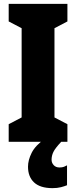

<svg xmlns="http://www.w3.org/2000/svg" viewBox="-20 -734 394 994"><path d="M329 0H25V-91L92 -126V-588L25 -623V-714H329V-623L262 -588V-126L329 -91ZM247 93Q247 109 258 121Q269 133 288 133Q302 133 311 129.5Q320 126 327 122V225Q315 230 296 235Q277 240 252 240Q188 240 156.5 210.5Q125 181 125 129Q125 95 144 57Q163 19 214 -17L297 0Q266 33 256.5 52.5Q247 72 247 93Z"/></svg>

Font: Noto Sans Sinhala ExtraCondensed Black
Style: Regular
Weight: 900
Width: 2
Designer: Jelle Bosma - Monotype Design Team
Foundry: Monotype Imaging Inc.
Version: Version 2.006; ttfautohint (v1.8.4.7-5d5b)